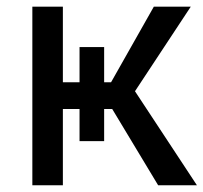

<svg xmlns="http://www.w3.org/2000/svg" viewBox="-20 -548 602 568"><path d="M75.7 -528.3H166V0H75.7ZM215.3 -408.7H288.1V-130.4H215.3ZM435.1 -528.3H544.4L344.7 -225.6H135.7L122.1 -304.7H308.6ZM303.7 -239.3 361.8 -304.7 562.5 0H447.8Z"/></svg>

Font: RobotoDEMO
Style: Regular
Weight: 400
Designer: Christian Robertson
Foundry: Google
Version: Version 2.136